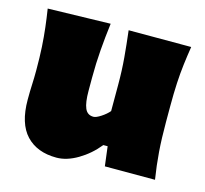

<svg xmlns="http://www.w3.org/2000/svg" viewBox="-92 -696 874 818"><g transform="rotate(15 345.0 -287.5)"><path d="M222.7 17.6Q137.2 17.6 89.1 -33.4Q41 -84.5 41 -189.5Q41 -228 42.5 -257.3Q43.9 -286.6 43.9 -319.8Q43.9 -377.4 41.3 -422.1Q38.6 -466.8 33.9 -506.3Q29.3 -545.9 22.9 -586.4L298.8 -593.3Q291 -532.2 286.4 -472.9Q281.7 -413.6 281.7 -351.1V-293Q281.7 -241.2 292.5 -216.3Q303.2 -191.4 330.1 -191.4Q341.8 -191.4 362.8 -205.1Q383.8 -218.8 397 -234.4V-351.1Q397 -413.6 392.1 -469.5Q387.2 -525.4 379.9 -586.4H655.8Q649.4 -545.9 644.5 -506.3Q639.6 -466.8 637.2 -422.1Q634.8 -377.4 634.8 -319.8V-250.5Q634.8 -177.2 639.2 -119.1Q643.6 -61 653.3 0H432.1L421.4 -85.9H402.3Q365.2 -40 316.4 -11.2Q267.6 17.6 222.7 17.6Z"/></g></svg>

Font: Pinar Black
Style: Regular
Weight: 900
Designer: Amin Abedi
Version: Version 3.000